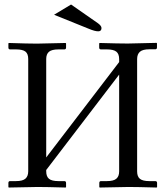

<svg xmlns="http://www.w3.org/2000/svg" viewBox="-20 -839 741 860"><path d="M298.3 -818.8 419.4 -734.4Q434.6 -723.1 434.6 -713.4Q434.6 -698.7 419.9 -698.7Q404.8 -698.7 377 -710.4L222.2 -772.9ZM594.2 -574.2V-71.3Q594.2 -47.9 606.9 -37.8Q619.6 -27.8 648.9 -27.8H675.3Q683.6 -27.8 683.6 -19.5V-1L681.6 1Q594.7 -1.5 555.7 -1.5L426.8 1L424.8 -1V-19.5Q424.8 -27.8 432.6 -27.8H459Q488.8 -27.8 501.2 -38.6Q513.7 -49.3 513.7 -71.3V-504.9L187 -77.6V-71.8Q187 -48.3 199.5 -38.1Q211.9 -27.8 241.7 -27.8H268.1Q275.9 -27.8 275.9 -19.5V-1L273.9 1Q187.5 -1.5 148.4 -1.5L19.5 1L17.6 -1V-19.5Q17.6 -27.8 25.4 -27.8H51.8Q81.5 -27.8 94 -38.8Q106.4 -49.8 106.4 -71.8V-574.7Q106.4 -598.1 94 -607.9Q81.5 -617.7 51.8 -617.7H25.4Q17.6 -617.7 17.6 -626V-644.5L19.5 -646.5Q106.4 -643.6 145.5 -643.6L273.9 -646.5L275.9 -644.5V-626Q275.9 -617.7 268.1 -617.7H241.7Q211.9 -617.7 199.5 -607.2Q187 -596.7 187 -574.7V-133.8L513.7 -561V-574.2Q513.7 -597.7 501 -607.7Q488.3 -617.7 459 -617.7H432.6Q424.3 -617.7 424.3 -626V-644.5L426.3 -646.5Q513.2 -644 552.2 -644L681.2 -647L683.1 -645V-626.5Q683.1 -618.2 675.3 -618.2H648.9Q619.1 -618.2 606.7 -607.2Q594.2 -596.2 594.2 -574.2Z"/></svg>

Font: Libertinage
Style: f
Weight: 400
Designer: OSP
Foundry: OSP
Version: Version 1.0; 2008; OFL relea